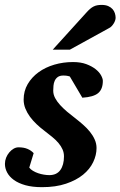

<svg xmlns="http://www.w3.org/2000/svg" viewBox="-27 -754 493 786"><path d="M394 -422.9Q394 -389.2 375 -373Q356 -356.9 310.1 -354L258.8 -440.9Q255.4 -441.9 251.5 -442.9Q248 -443.8 243.2 -444.3Q238.3 -444.8 232.9 -444.8Q217.8 -444.8 209.5 -438.7Q201.2 -432.6 197 -423.3Q192.9 -414.1 191.9 -403.1Q190.9 -392.1 190.9 -382.8Q190.9 -367.2 198.7 -352.5Q206.5 -337.9 219.2 -324Q231.9 -310.1 247.8 -296.6Q263.7 -283.2 279.8 -271Q296.9 -257.8 312.7 -243.9Q328.6 -230 341.1 -214.6Q353.5 -199.2 360.8 -182.6Q368.2 -166 368.2 -147.9Q368.2 -119.1 354.5 -90.3Q340.8 -61.5 313 -38.8Q285.2 -16.1 243.2 -2Q201.2 12.2 145 12.2Q105.5 12.2 76.9 4.2Q48.3 -3.9 29.8 -17.3Q11.2 -30.8 2.2 -47.9Q-6.8 -64.9 -6.8 -83Q-6.8 -96.2 -2 -108.4Q2.9 -120.6 11 -130.1Q19 -139.6 28.8 -145.3Q38.6 -150.9 48.8 -150.9Q70.8 -150.9 85.9 -144.3Q101.1 -137.7 110.8 -127L92.8 -67.9Q98.1 -60.5 107.9 -54.7Q117.7 -48.8 129.2 -44.9Q140.6 -41 152.6 -39.1Q164.6 -37.1 174.8 -37.1Q205.1 -37.1 220 -57.9Q234.9 -78.6 234.9 -113.8Q234.9 -128.9 229 -142.3Q223.1 -155.8 212.4 -168.5Q201.7 -181.2 186.5 -193.6Q171.4 -206.1 152.8 -220.2Q137.2 -231.9 122.3 -246.1Q107.4 -260.3 95.7 -276.1Q84 -292 76.9 -309.6Q69.8 -327.1 69.8 -346.2Q69.8 -381.3 86.4 -409.7Q103 -438 130.9 -458.3Q158.7 -478.5 195.3 -489.3Q231.9 -500 272 -500Q303.2 -500 326.2 -491.5Q349.1 -482.9 364.3 -470.9Q379.4 -459 386.7 -445.6Q394 -432.1 394 -422.9ZM446.3 -681.2Q446.3 -676.3 444.3 -670.2Q442.4 -664.1 438.7 -658.2Q435.1 -652.3 430.4 -647.2Q425.8 -642.1 419.9 -639.2L259.3 -550.8H189L326.2 -702.1Q334.5 -711.4 341.6 -717.5Q348.6 -723.6 356 -727.3Q363.3 -731 371.1 -732.4Q378.9 -733.9 389.2 -733.9Q405.3 -733.9 416.3 -729Q427.2 -724.1 433.8 -716.6Q440.4 -709 443.4 -699.5Q446.3 -689.9 446.3 -681.2Z"/></svg>

Font: Charis SIL Eur
Style: Bold Italic
Weight: 700
Italic angle: -11°
Foundry: SIL International
Version: Version 5.000